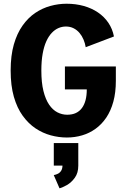

<svg xmlns="http://www.w3.org/2000/svg" viewBox="-20 -726 690 1029"><path d="M338.4 11Q295.3 11 252.1 -0.7Q209 -12.4 170.5 -38Q132 -63.7 101.8 -105.5Q71.5 -147.2 54.3 -207.2Q37.1 -267.3 37.1 -348Q37.1 -428 54.2 -487.8Q71.4 -547.5 101.1 -589.2Q130.8 -631 169 -656.8Q207.3 -682.5 250.2 -694.2Q293.2 -706 336.6 -706Q386.1 -706 429 -694Q471.8 -681.9 505.2 -659.2Q538.6 -636.5 560.7 -604Q582.7 -571.5 590.7 -530.6L439.4 -473Q435.9 -494.5 427.5 -514.2Q419.2 -534 405.9 -549.7Q392.6 -565.4 374.4 -574.6Q356.1 -583.9 333.1 -583.9Q312.9 -583.9 293.7 -575.7Q274.5 -567.6 257.8 -550.1Q241 -532.6 228.4 -505.1Q215.8 -477.5 208.7 -438.4Q201.6 -399.4 201.6 -348Q201.6 -283.6 212.8 -238.4Q224.1 -193.1 243.3 -165Q262.5 -136.9 287.5 -124Q312.6 -111.1 340.1 -111.1Q366.8 -111.1 386.4 -120.2Q406.1 -129.4 419.1 -147Q432.1 -164.6 438.6 -189.6Q445.1 -214.6 445.1 -246.9H327.9V-369.7H600.9V-293.1Q600.9 -230.2 587.4 -181Q573.9 -131.7 549.5 -95.6Q525.1 -59.6 492.2 -35.9Q459.3 -12.1 420.2 -0.6Q381.2 11 338.4 11ZM298.9 283.2 268.1 212.4Q280.1 210.3 290.7 204.9Q301.3 199.6 308.1 188.5Q314.9 177.5 314.9 159.5L399.6 161.6Q399.6 200.9 381.1 226.4Q362.7 251.9 339 265.5Q315.2 279.1 298.9 283.2ZM268.3 161.6V40.7H399.6V161.6Z"/></svg>

Font: Trispace Thin
Style: Regular
Weight: 100
Designer: Tyler Finck
Foundry: Etcetera Type Company
Version: Version 1.210